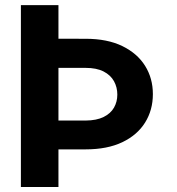

<svg xmlns="http://www.w3.org/2000/svg" viewBox="-20 -748 709 768"><path d="M63.6 -727.5H213.8V0H63.6ZM133.6 -593.1 322.1 -592.9Q409.2 -592.9 469.3 -563.7Q529.3 -534.4 560.4 -484.6Q591.5 -434.7 591.5 -371.6Q591.5 -307.9 560.4 -257.9Q529.3 -207.9 469.3 -179.2Q409.2 -150.5 322.1 -150.5H133.6V-265.8H322.1Q366.4 -266.1 394.5 -280.1Q422.6 -294 436 -317.5Q449.3 -340.9 449.3 -369.6Q449.3 -398.8 436 -423.1Q422.6 -447.4 394.5 -462Q366.4 -476.5 322.1 -476.5H133.6Z"/></svg>

Font: Adwaita Sans
Style: Regular
Weight: 400
Designer: Rasmus Andersson
Foundry: rsms
Version: Version 4.001;git-9221beed3